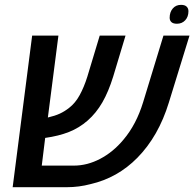

<svg xmlns="http://www.w3.org/2000/svg" viewBox="-20 -779 809 799"><path d="M113.8 -630.9H223.1L179.2 -290Q209 -296.9 229 -306.2Q249 -315.4 267.6 -330.1Q293.5 -350.1 311.5 -383.1Q329.6 -416 343.3 -459.5L395 -630.9H502.4L451.2 -460.9Q431.6 -397.5 406 -353Q380.4 -308.6 344.7 -277.3Q309.6 -246.6 266.8 -229.7Q224.1 -212.9 168 -205.1L153.8 -89.8H287.1Q343.3 -89.8 397.2 -118.2Q451.2 -146.5 494.1 -198.2Q547.4 -261.2 575.7 -354L660.2 -630.9H768.6L682.6 -352.1Q639.6 -211.9 551.8 -122.6Q469.2 -38.6 356.4 -12.7Q308.6 0 258.3 0H32.7ZM686 -705.1Q686 -728.5 699 -743.7Q711.9 -758.8 733.4 -758.8Q749 -758.8 756.6 -751.5Q764.2 -744.1 764.2 -732.4Q764.2 -709 750.7 -694.6Q737.3 -680.2 716.3 -680.2Q700.7 -680.2 693.4 -687Q686 -693.8 686 -705.1Z"/></svg>

Font: Viking Open Sans Light
Style: Bold Italic
Weight: 600
Italic angle: -12°
Foundry: Ascender Corporation
Version: Version 2.000